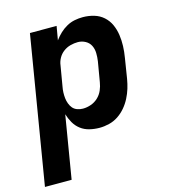

<svg xmlns="http://www.w3.org/2000/svg" viewBox="-123 -619 833 925"><g transform="rotate(-15 293.5 -156.5)"><path d="M-13 215 109 -520H242L230 -451Q243 -469 259 -484Q275 -499 294 -509.5Q313 -520 333.5 -524Q354 -528 374 -528Q403 -528 430 -520Q457 -512 477 -494Q497 -476 508 -451.5Q519 -427 523 -399.5Q527 -372 526 -343.5Q525 -315 520 -286L504 -186Q500 -162 493 -139Q486 -116 474.5 -93.5Q463 -71 446.5 -51.5Q430 -32 409 -18Q388 -4 363.5 2Q339 8 316 8Q290 8 265.5 2Q241 -4 222 -18.5Q203 -33 191 -54Q179 -75 172 -98L120 215ZM262 -102Q282 -102 302 -109Q322 -116 337.5 -130.5Q353 -145 361.5 -164.5Q370 -184 373 -204L390 -304Q393 -324 392.5 -344.5Q392 -365 383.5 -382Q375 -399 357.5 -408.5Q340 -418 320 -418Q302 -418 283 -413Q264 -408 248 -396Q232 -384 222.5 -366.5Q213 -349 211 -331L194 -231Q191 -216 190.5 -201.5Q190 -187 191.5 -173Q193 -159 198 -145.5Q203 -132 211.5 -122Q220 -112 233.5 -107Q247 -102 262 -102Z"/></g></svg>

Font: Iosevka Aile Extrabold
Style: Italic
Weight: 800
Italic angle: -9°
Designer: Belleve Invis
Foundry: Belleve Invis
Version: Version 31.1.0; ttfautohint (v1.8.4)